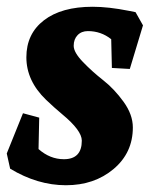

<svg xmlns="http://www.w3.org/2000/svg" viewBox="-23 -530 451 568"><path d="M251 -510Q298 -510 358 -498L378 -494L400 -455L361 -326L308 -329L306 -414Q276 -438 237 -438Q218 -438 206.5 -426Q195 -414 195 -394.5Q195 -375 222.5 -346.5Q250 -318 282.5 -292.5Q315 -267 342.5 -229Q370 -191 370 -153Q370 -78 313 -30Q256 18 172 18Q88 18 7 -31L-3 -76L45 -195L93 -182L91 -89Q125 -59 166 -59Q219 -59 219 -114Q219 -144 161 -192Q137 -212 113 -235Q55 -291 55 -360.5Q55 -430 107 -470Q159 -510 251 -510Z"/></svg>

Font: Andada
Style: Bold Italic
Weight: 700
Italic angle: -8.29999°
Designer: Carolina Giovagnoli
Foundry: Carolina Giovagnoli
Version: Version 1.003